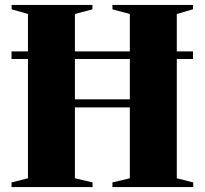

<svg xmlns="http://www.w3.org/2000/svg" viewBox="-20 -763 835 783"><path d="M94 -36V-706L27.5 -725V-743H357V-725L285.5 -706V-358H509.5V-706L438.5 -725V-743H767V-725L701 -706V-36L768 -19V0H438.5V-19L509.5 -36V-325H285.5V-36L357.5 -19V0H27V-19ZM767 -553.5V-522.5H27V-553.5Z"/></svg>

Font: Merriweather 144pt Black
Style: Regular
Weight: 900
Version: Version 2.100